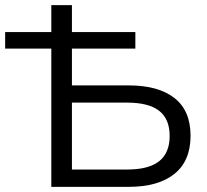

<svg xmlns="http://www.w3.org/2000/svg" viewBox="-40 -725 805 745"><path d="M159.1 0V-536.3H-20V-600.6H159.1V-705H239.1V-600.6H485.2V-536.3H239.1V-393.6H459.8Q574.2 -393.6 636.8 -344.7Q699.4 -295.9 699.4 -198Q699.4 -100.7 636.8 -50.3Q574.2 0 459.8 0ZM239.1 -67.2H453.2Q536.9 -67.2 577.6 -99.5Q618.3 -131.9 618.3 -197.5Q618.3 -263.2 577.6 -295Q536.9 -326.8 453.2 -326.8H239.1Z"/></svg>

Font: Mulish ExtraLight
Style: Regular
Weight: 200
Designer: Vernon Adams
Foundry: Vernon Adams
Version: Version 3.603